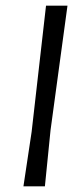

<svg xmlns="http://www.w3.org/2000/svg" viewBox="-20 -660 299 680"><path d="M159 -199 139 0H63L92 -193L143 -640H219Z"/></svg>

Font: Alegreya Sans SC
Style: Italic
Weight: 400
Italic angle: -7°
Designer: Juan Pablo del Peral
Foundry: Huerta Tipografica
Version: Version 2.008; ttfautohint (v1.6)